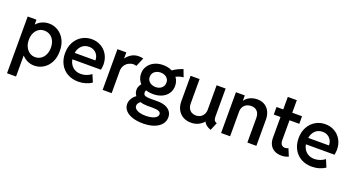

<svg xmlns="http://www.w3.org/2000/svg" viewBox="-54 -1388 4242 2307"><g transform="rotate(20 2067.0 -234.0)"><path d="M59.6 -520.5H171.9V-460H173.8Q204.1 -493.2 244.6 -511.2Q285.2 -529.3 332 -529.3Q394 -529.3 447.5 -497.1Q501 -464.8 533 -404.1Q564.9 -343.3 564.5 -260.7Q564.9 -178.2 533 -117.2Q501 -56.2 447.5 -24.2Q394 7.8 333 7.8Q287.6 7.8 247.8 -10.3Q208 -28.3 177.2 -61.5H174.8V205.1H59.6ZM450.2 -261.7Q450.2 -311.5 432.1 -349.9Q414.1 -388.2 381.6 -408.9Q349.1 -429.7 307.6 -429.7Q268.6 -430.2 236.8 -409.7Q205.1 -389.2 186.5 -351.1Q168 -313 168 -261.7Q168 -212.9 186.3 -174.3Q204.6 -135.7 236.6 -113.8Q268.6 -91.8 308.6 -91.8Q349.6 -91.8 381.8 -113.8Q414.1 -135.7 432.1 -174.3Q450.2 -212.9 450.2 -261.7Z M631.8 -260.7Q631.8 -340.3 664.8 -401.1Q697.8 -461.9 754.2 -495.1Q810.5 -528.3 878.9 -528.3Q944.3 -528.3 997.6 -498Q1050.8 -467.8 1082 -412.8Q1113.3 -357.9 1113.3 -287.1Q1112.8 -255.9 1105.5 -220.7H739.7Q750.5 -160.6 791.3 -125.2Q832 -89.8 893.6 -89.8Q932.6 -89.8 968 -103.3Q1003.4 -116.7 1027.3 -136.7L1067.4 -42Q1035.2 -19.5 990.2 -5.9Q945.3 7.8 895.5 7.8Q817.4 7.8 757.6 -25.9Q697.8 -59.6 664.8 -120.6Q631.8 -181.6 631.8 -260.7ZM1004.9 -302.7Q1004.9 -339.4 989 -368.4Q973.1 -397.5 944.6 -414.1Q916 -430.7 878.9 -430.7Q823.7 -431.2 786.6 -396.5Q749.5 -361.8 739.7 -302.7Z M1207.5 -520.5H1320.8V-444.3H1322.8Q1348.6 -481.4 1388.7 -504.9Q1428.7 -528.3 1480 -528.3Q1497.6 -528.3 1513.7 -525.9Q1529.8 -523.4 1536.6 -520.5L1489.7 -409.2Q1485.8 -411.6 1474.4 -413.6Q1462.9 -415.5 1449.7 -416Q1420.9 -415.5 1391.1 -400.1Q1361.3 -384.8 1342 -354.7Q1322.8 -324.7 1322.8 -284.2V0H1207.5Z M1542 58.6Q1542 21.5 1561.5 -11.7Q1581.1 -44.9 1613.8 -67.4Q1588.9 -100.1 1588.9 -140.6Q1588.9 -187 1621.6 -222.2Q1598.6 -245.6 1586.4 -276.1Q1574.2 -306.6 1574.2 -342.8Q1574.2 -397 1602.1 -439.5Q1629.9 -481.9 1679.2 -505.6Q1728.5 -529.3 1791 -529.3Q1856.4 -529.3 1907.2 -503.4Q1935.5 -523.9 1965.3 -538.6Q1995.1 -553.2 2035.2 -567.4L2070.3 -474.6Q2039.1 -470.7 2018.3 -464.6Q1997.6 -458.5 1975.1 -448.2Q2009.8 -401.9 2009.8 -341.8Q2009.8 -288.1 1982.7 -246.6Q1955.6 -205.1 1906.2 -182.1Q1856.9 -159.2 1793 -159.2Q1743.2 -159.2 1700.7 -173.3Q1692.4 -162.6 1692.4 -144.5Q1692.4 -114.7 1716.1 -105.7Q1739.7 -96.7 1782.2 -96.7H1876Q1932.1 -96.7 1974.1 -80.6Q2016.1 -64.5 2039.3 -33.2Q2062.5 -2 2062.5 42Q2062 91.8 2030.8 130.6Q1999.5 169.4 1939.9 191.7Q1880.4 213.9 1797.9 213.9Q1720.2 213.9 1662.4 194.3Q1604.5 174.8 1573.2 139.6Q1542 104.5 1542 58.6ZM1898.4 -342.8Q1898.4 -371.1 1884.5 -391.8Q1870.6 -412.6 1846.7 -423.6Q1822.8 -434.6 1793 -434.6Q1761.7 -434.6 1737.3 -422.6Q1712.9 -410.6 1699.2 -389.2Q1685.5 -367.7 1685.5 -340.8Q1685.5 -314 1699.5 -293Q1713.4 -272 1737.8 -260.5Q1762.2 -249 1793 -249Q1823.7 -249 1847.7 -261Q1871.6 -272.9 1885 -294.2Q1898.4 -315.4 1898.4 -342.8ZM1797.9 116.2Q1842.8 116.2 1877.4 106.9Q1912.1 97.7 1931.2 80.8Q1950.2 64 1950.2 42Q1950.7 -4.9 1846.7 -3.9H1774.4Q1726.1 -3.9 1686 -17.6Q1670.4 -7.3 1660.4 8.3Q1650.4 23.9 1650.4 41Q1650.4 63.5 1668.7 80.6Q1687 97.7 1720.5 106.9Q1753.9 116.2 1797.9 116.2Z M2142.6 -197.3V-520.5H2257.8V-208Q2257.8 -171.4 2272 -145.5Q2286.1 -119.6 2309.8 -106.7Q2333.5 -93.8 2363.3 -93.8Q2396 -93.8 2421.6 -108.6Q2447.3 -123.5 2461.4 -149.7Q2475.6 -175.8 2475.6 -208V-520.5H2590.8V-163.1Q2591.3 -130.9 2599.6 -116.2Q2607.9 -101.6 2632.8 -91.8L2590.8 7.8Q2554.7 -4.9 2531.7 -23.2Q2508.8 -41.5 2500.5 -64.5H2499Q2469.7 -30.8 2429 -11.5Q2388.2 7.8 2336.9 7.8Q2280.8 7.8 2236.8 -16.4Q2192.9 -40.5 2167.7 -86.7Q2142.6 -132.8 2142.6 -197.3Z M2722.2 -521.5H2835.4V-455.1H2837.9Q2862.3 -490.7 2904.1 -509.8Q2945.8 -528.8 2995.6 -529.3Q3053.2 -529.3 3093.3 -502.9Q3133.3 -476.6 3153.3 -433.1Q3173.3 -389.6 3173.3 -337.9V0H3058.1V-312.5Q3058.1 -369.1 3030.3 -398.9Q3002.4 -428.7 2952.6 -428.7Q2919.9 -428.7 2893.8 -415Q2867.7 -401.4 2852.5 -375.2Q2837.4 -349.1 2837.4 -312.5V0H2722.2Z M3327.1 -159.2V-424.8H3241.2V-521.5H3327.1V-681.6H3442.4V-521.5H3567.4V-424.8H3442.4V-167Q3442.4 -131.3 3459.2 -113Q3476.1 -94.7 3503.9 -94.7Q3523.4 -94.7 3544.9 -105.5L3584 -11.7Q3544.9 7.8 3494.1 7.8Q3440.4 7.8 3402.8 -13.2Q3365.2 -34.2 3346.2 -72Q3327.1 -109.9 3327.1 -159.2Z M3618.2 -260.7Q3618.2 -340.3 3651.1 -401.1Q3684.1 -461.9 3740.5 -495.1Q3796.9 -528.3 3865.2 -528.3Q3930.7 -528.3 3983.9 -498Q4037.1 -467.8 4068.4 -412.8Q4099.6 -357.9 4099.6 -287.1Q4099.1 -255.9 4091.8 -220.7H3726.1Q3736.8 -160.6 3777.6 -125.2Q3818.4 -89.8 3879.9 -89.8Q3918.9 -89.8 3954.3 -103.3Q3989.7 -116.7 4013.7 -136.7L4053.7 -42Q4021.5 -19.5 3976.6 -5.9Q3931.6 7.8 3881.8 7.8Q3803.7 7.8 3743.9 -25.9Q3684.1 -59.6 3651.1 -120.6Q3618.2 -181.6 3618.2 -260.7ZM3991.2 -302.7Q3991.2 -339.4 3975.3 -368.4Q3959.5 -397.5 3930.9 -414.1Q3902.3 -430.7 3865.2 -430.7Q3810.1 -431.2 3772.9 -396.5Q3735.8 -361.8 3726.1 -302.7Z"/></g></svg>

Font: Reddit Sans Fudge SemiBold
Style: Regular
Weight: 600
Designer: Stephen Hutchings
Foundry: Reddit
Version: Version 1.011